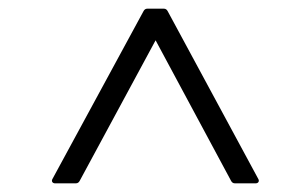

<svg xmlns="http://www.w3.org/2000/svg" viewBox="-20 -759 681 443"><path d="M164 -342 339 -666 513 -342C515 -338 518 -336 522 -336H570C576 -336 579 -341 576 -346L367 -733C365 -737 362 -739 358 -739H320C316 -739 313 -737 311 -733L101 -346C98 -341 101 -336 107 -336H155C159 -336 162 -338 164 -342Z"/></svg>

Font: Shippori Mincho OTF Medium
Style: Regular
Weight: 500
Designer: FONTDASU
Foundry: FONTDASU / Google Inc. / but / Adobe
Version: Version 3.300;hotconv 1.0.109;makeotfexe 2.5.65596